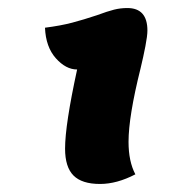

<svg xmlns="http://www.w3.org/2000/svg" viewBox="-20 -730 420 478"><path d="M172 -557Q144 -557 119 -585Q94 -613 92 -661Q131 -666 159.5 -673.5Q188 -681 221 -692Q248 -702 264 -706Q280 -710 297 -710Q347 -710 347 -654Q347 -641 342 -615Q337 -589 330 -560Q300 -440 300 -377Q300 -328 317 -296Q271 -272 229 -272Q184 -272 163 -293Q142 -314 142 -360Q142 -419 172 -557Z"/></svg>

Font: Lemonada SemiBold
Style: Regular
Weight: 600
Designer: Mohamed Gaber (Arabic) Eduardo Tunni (Latin)
Foundry: Kief Type Foundry
Version: Version 3.006